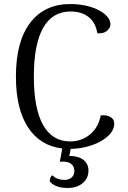

<svg xmlns="http://www.w3.org/2000/svg" viewBox="-20 -726 636 953"><path d="M331 13 324 48Q369 48 394 67.5Q419 87 419 121Q419 159 390.5 183Q362 207 315 207Q255 207 227 175V171Q227 164 230.5 155.5Q234 147 239 144Q241 145 248.5 151.5Q256 158 269.5 162.5Q283 167 299 167Q322 167 335.5 155Q349 143 349 122Q349 102 335 89Q321 76 291 76L277 77L289 11Q179 -2 119 -94Q59 -186 59 -346Q59 -520 130 -613Q201 -706 329 -706Q382 -706 427.5 -692.5Q473 -679 500.5 -655.5Q528 -632 528 -605Q528 -586 510 -572Q492 -558 463 -561Q455 -613 420.5 -641Q386 -669 330 -669Q240 -669 194 -587.5Q148 -506 148 -346Q148 -187 194 -105.5Q240 -24 328 -24Q384 -24 426 -58Q468 -92 480 -153L492 -154Q515 -154 531 -143.5Q547 -133 547 -113Q547 -80 517 -51.5Q487 -23 437 -5.5Q387 12 331 13Z"/></svg>

Font: Arima Madurai
Style: Regular
Weight: 400
Designer: Joana Correia and Natanael Gama
Foundry: NDISCOVER
Version: Version 1.020